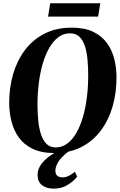

<svg xmlns="http://www.w3.org/2000/svg" viewBox="-20 -921 734 1170"><path d="M310.5 11.5Q231.5 11.5 178.2 -14.5Q125 -40.5 94 -84.2Q63 -128 49.5 -182.8Q36 -237.5 36 -295Q36 -385.5 59.5 -467.8Q83 -550 130.5 -614Q178 -678 249.8 -715.2Q321.5 -752.5 417 -752.5Q496 -752.5 548.8 -726.8Q601.5 -701 632.5 -657.5Q663.5 -614 676.8 -559.8Q690 -505.5 690 -448.5Q690 -357.5 666.8 -274.8Q643.5 -192 596 -127.5Q548.5 -63 477.2 -25.8Q406 11.5 310.5 11.5ZM319.5 -22.5Q357.5 -22.5 389 -45.5Q420.5 -68.5 444.5 -109.8Q468.5 -151 484.8 -206Q501 -261 509.2 -325.8Q517.5 -390.5 517.5 -460Q517.5 -509 513.5 -555.2Q509.5 -601.5 498 -638.2Q486.5 -675 464.5 -696.5Q442.5 -718 406.5 -718Q368 -718 336.8 -695.2Q305.5 -672.5 281.5 -631.5Q257.5 -590.5 241.2 -535.8Q225 -481 216.8 -417Q208.5 -353 208.5 -284Q208.5 -234 213 -187.2Q217.5 -140.5 229.5 -103.2Q241.5 -66 263.2 -44.2Q285 -22.5 319.5 -22.5ZM308.5 228.5Q262 228.5 235.5 207Q209 185.5 209 146.5Q209 119.5 221.2 96.2Q233.5 73 254.5 53.2Q275.5 33.5 302 16.8Q328.5 0 356.5 -13L393 -28L427 -18Q391 4.5 366.8 27.8Q342.5 51 330.2 74Q318 97 317.5 119Q317.5 139.5 329 149.8Q340.5 160 360.5 160Q380.5 160 398.5 150.8Q416.5 141.5 437 126L450 155.5Q430.5 181.5 393.5 205Q356.5 228.5 308.5 228.5ZM286 -901H591L578 -820H273Z"/></svg>

Font: Merriweather 120pt ExtraBold
Style: Italic
Weight: 800
Italic angle: -7.8°
Version: Version 2.101